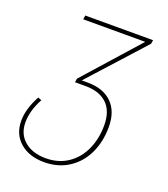

<svg xmlns="http://www.w3.org/2000/svg" viewBox="-132 -613 792 905"><g transform="rotate(20 264.0 -161.0)"><path d="M477 -500 229 -226H259Q337 -226 380.5 -183.5Q424 -141 424 -63Q424 11 396 70Q368 129 315.5 163Q263 197 193 197Q118 197 72 157Q26 117 26 50Q26 -10 64 -80L82 -73Q47 -9 47 50Q47 109 87.5 143Q128 177 194 177Q258 177 305 145Q352 113 376.5 58.5Q401 4 401 -63Q401 -134 363 -170.5Q325 -207 255 -207H202L205 -226L448 -499H137L140 -519H480Z"/></g></svg>

Font: FiraGO Thin
Style: Italic
Weight: 100
Italic angle: -8°
Designer: bBox Type GmbH
Foundry: bBox Type GmbH
Version: Version 1.001